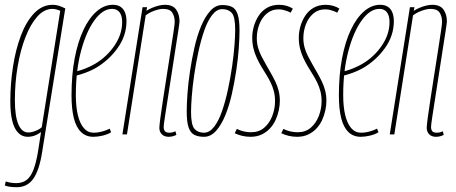

<svg xmlns="http://www.w3.org/2000/svg" viewBox="-27 -560 1899 800"><path d="M-7 213 -3 196Q9 200 19.5 201.5Q30 203 41 203Q66 203 83.5 190Q101 177 112.5 147Q124 117 132 68L144 -10Q135 -3 125.5 1.5Q116 6 107 8Q98 10 88 10Q65 10 48.5 -7Q32 -24 24 -57Q16 -90 16 -136Q16 -210 27 -281.5Q38 -353 60 -411.5Q82 -470 115.5 -505Q149 -540 193 -540Q199 -540 205.5 -539Q212 -538 218.5 -536Q225 -534 231.5 -531Q238 -528 245 -525L149 71Q137 149 112 184.5Q87 220 43 220Q29 220 16.5 218.5Q4 217 -7 213ZM224 -515Q215 -519 206.5 -521Q198 -523 192 -523Q157 -523 128.5 -491Q100 -459 79 -405Q58 -351 46.5 -283Q35 -215 35 -143Q35 -76 49.5 -42Q64 -8 91 -8Q100 -8 110.5 -11Q121 -14 131 -19Q141 -24 147 -30Z M290 -262Q310 -267 330 -275Q350 -283 369 -294Q418 -323 450 -370Q482 -417 482 -468Q482 -495 471 -509Q460 -523 440 -523Q401 -523 366.5 -475.5Q332 -428 310.5 -347Q289 -266 289 -164Q289 -115 297.5 -80Q306 -45 322.5 -26Q339 -7 363 -7Q374 -7 385 -9Q396 -11 407 -14.5Q418 -18 430 -24L436 -9Q422 0 401 5Q380 10 362 10Q331 10 310.5 -10Q290 -30 280.5 -68.5Q271 -107 271 -163Q271 -247 284 -316Q297 -385 320.5 -435Q344 -485 375.5 -512.5Q407 -540 443 -540Q463 -540 475.5 -531.5Q488 -523 494 -507.5Q500 -492 500 -472Q500 -411 462.5 -359Q425 -307 369 -275Q349 -264 328 -256.5Q307 -249 287 -244Z M567 -530H586L583 -515Q594 -522 607 -527.5Q620 -533 634 -536.5Q648 -540 660 -540Q693 -540 707 -520Q721 -500 721 -471Q721 -465 716 -432.5Q711 -400 703.5 -352.5Q696 -305 688 -252.5Q680 -200 672.5 -152.5Q665 -105 660 -72Q655 -39 655 -31Q655 -20 660 -13.5Q665 -7 679 -7Q684 -7 689.5 -8Q695 -9 704 -13L708 2Q698 7 690 8.5Q682 10 674 10Q664 10 655.5 5.5Q647 1 642 -7.5Q637 -16 637 -28Q637 -37 641.5 -71Q646 -105 653.5 -153Q661 -201 669 -253Q677 -305 684.5 -352Q692 -399 696.5 -430.5Q701 -462 701 -468Q701 -491 691 -507Q681 -523 652 -523Q643 -523 629.5 -519.5Q616 -516 603 -510Q590 -504 580 -496L502 0H483Z M823 10Q799 10 783 2Q767 -6 759 -28.5Q751 -51 751 -96Q751 -125 754 -168.5Q757 -212 764.5 -262Q772 -312 783 -361Q794 -410 810.5 -450Q827 -490 849 -514.5Q871 -539 899 -539Q923 -539 939 -531.5Q955 -524 963 -501Q971 -478 971 -433Q971 -404 968 -360.5Q965 -317 957.5 -267Q950 -217 939 -168Q928 -119 911.5 -79Q895 -39 873 -14.5Q851 10 823 10ZM823 -7Q846 -7 865 -31.5Q884 -56 898 -96.5Q912 -137 922.5 -185.5Q933 -234 940 -282.5Q947 -331 950 -371.5Q953 -412 953 -435Q953 -491 938.5 -506.5Q924 -522 899 -522Q876 -522 857 -497.5Q838 -473 824 -432.5Q810 -392 799.5 -343.5Q789 -295 782 -246.5Q775 -198 772 -158Q769 -118 769 -94Q769 -39 783.5 -23Q798 -7 823 -7Z M951 -5 960 -23Q970 -18 979.5 -15Q989 -12 999.5 -10.5Q1010 -9 1020 -9Q1052 -9 1074 -28Q1096 -47 1107.5 -77Q1119 -107 1119 -139Q1119 -161 1114 -180Q1109 -199 1100.5 -216.5Q1092 -234 1081.5 -250.5Q1071 -267 1061 -284Q1051 -301 1042.5 -319.5Q1034 -338 1029 -358.5Q1024 -379 1024 -403Q1024 -426 1030.5 -449.5Q1037 -473 1050.5 -494Q1064 -515 1085.5 -527.5Q1107 -540 1136 -540Q1153 -540 1168 -535.5Q1183 -531 1193 -524L1184 -507Q1177 -511 1169 -514Q1161 -517 1152.5 -519Q1144 -521 1133 -521Q1105 -521 1084.5 -503.5Q1064 -486 1053.5 -458.5Q1043 -431 1043 -401Q1043 -381 1048 -362.5Q1053 -344 1062 -326.5Q1071 -309 1081 -291.5Q1091 -274 1101 -256.5Q1111 -239 1120 -220.5Q1129 -202 1134 -182Q1139 -162 1139 -140Q1139 -121 1134.5 -100Q1130 -79 1121 -59.5Q1112 -40 1097.5 -24.5Q1083 -9 1063 0.5Q1043 10 1017 10Q999 10 982 6Q965 2 951 -5Z M1145 -5 1154 -23Q1164 -18 1173.5 -15Q1183 -12 1193.5 -10.5Q1204 -9 1214 -9Q1246 -9 1268 -28Q1290 -47 1301.5 -77Q1313 -107 1313 -139Q1313 -161 1308 -180Q1303 -199 1294.5 -216.5Q1286 -234 1275.5 -250.5Q1265 -267 1255 -284Q1245 -301 1236.5 -319.5Q1228 -338 1223 -358.5Q1218 -379 1218 -403Q1218 -426 1224.5 -449.5Q1231 -473 1244.5 -494Q1258 -515 1279.5 -527.5Q1301 -540 1330 -540Q1347 -540 1362 -535.5Q1377 -531 1387 -524L1378 -507Q1371 -511 1363 -514Q1355 -517 1346.5 -519Q1338 -521 1327 -521Q1299 -521 1278.5 -503.5Q1258 -486 1247.5 -458.5Q1237 -431 1237 -401Q1237 -381 1242 -362.5Q1247 -344 1256 -326.5Q1265 -309 1275 -291.5Q1285 -274 1295 -256.5Q1305 -239 1314 -220.5Q1323 -202 1328 -182Q1333 -162 1333 -140Q1333 -121 1328.5 -100Q1324 -79 1315 -59.5Q1306 -40 1291.5 -24.5Q1277 -9 1257 0.5Q1237 10 1211 10Q1193 10 1176 6Q1159 2 1145 -5Z M1404 -262Q1424 -267 1444 -275Q1464 -283 1483 -294Q1532 -323 1564 -370Q1596 -417 1596 -468Q1596 -495 1585 -509Q1574 -523 1554 -523Q1515 -523 1480.5 -475.5Q1446 -428 1424.5 -347Q1403 -266 1403 -164Q1403 -115 1411.5 -80Q1420 -45 1436.5 -26Q1453 -7 1477 -7Q1488 -7 1499 -9Q1510 -11 1521 -14.5Q1532 -18 1544 -24L1550 -9Q1536 0 1515 5Q1494 10 1476 10Q1445 10 1424.5 -10Q1404 -30 1394.5 -68.5Q1385 -107 1385 -163Q1385 -247 1398 -316Q1411 -385 1434.5 -435Q1458 -485 1489.5 -512.5Q1521 -540 1557 -540Q1577 -540 1589.5 -531.5Q1602 -523 1608 -507.5Q1614 -492 1614 -472Q1614 -411 1576.5 -359Q1539 -307 1483 -275Q1463 -264 1442 -256.5Q1421 -249 1401 -244Z M1681 -530H1700L1697 -515Q1708 -522 1721 -527.5Q1734 -533 1748 -536.5Q1762 -540 1774 -540Q1807 -540 1821 -520Q1835 -500 1835 -471Q1835 -465 1830 -432.5Q1825 -400 1817.5 -352.5Q1810 -305 1802 -252.5Q1794 -200 1786.5 -152.5Q1779 -105 1774 -72Q1769 -39 1769 -31Q1769 -20 1774 -13.5Q1779 -7 1793 -7Q1798 -7 1803.5 -8Q1809 -9 1818 -13L1822 2Q1812 7 1804 8.5Q1796 10 1788 10Q1778 10 1769.5 5.5Q1761 1 1756 -7.5Q1751 -16 1751 -28Q1751 -37 1755.5 -71Q1760 -105 1767.5 -153Q1775 -201 1783 -253Q1791 -305 1798.5 -352Q1806 -399 1810.5 -430.5Q1815 -462 1815 -468Q1815 -491 1805 -507Q1795 -523 1766 -523Q1757 -523 1743.5 -519.5Q1730 -516 1717 -510Q1704 -504 1694 -496L1616 0H1597Z"/></svg>

Font: Georama
Style: Italic
Weight: 400
Width: 2
Italic angle: -9°
Designer: Jean-Baptiste Levee
Foundry: Production Type
Version: Version 1.000